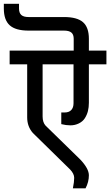

<svg xmlns="http://www.w3.org/2000/svg" viewBox="-63 -950 586 1022"><path d="M503.5 -607.7H410.1V-403.1Q410.1 -379.2 405.1 -359Q400.1 -338.8 388.8 -321Q377.5 -303.2 356.6 -293Q335.8 -282.8 312.1 -282.8Q288.4 -282.8 263.2 -289.3V-351.4H281.9Q304.1 -351.4 316.2 -364.2Q328.4 -377.1 328.4 -400.5V-607.7H163.8V-330.1Q163.8 -298.4 179.8 -281.1L364 -101.2Q410.1 -52.6 410.1 -16.9Q410.1 18.7 392.3 52.6H324.9Q331.9 18.2 331.9 -3.3Q331.9 -24.8 310.6 -47.4L112.1 -242Q81.7 -276.3 81.7 -324.9V-607.7H-11.7V-680.7H329.3V-743.7Q329.3 -766.3 316.9 -776.7Q304.5 -787.1 277.6 -787.1H89.1Q20 -787.1 -11.3 -815.4Q-42.6 -843.6 -42.6 -904.9V-929.6H38.2V-904.9Q38.2 -881.4 50.4 -870.3Q62.6 -859.3 89.1 -859.3H277.6Q347.5 -859.3 378.8 -831.9Q410.1 -804.5 410.1 -743.7V-680.7H503.5Z"/></svg>

Font: Puralecka Narrow
Style: Regular
Weight: 400
Designer: Hector Gatti, Marcela Romero, Pablo Cosgaya and Nicolas Silva
Version: Version 1.004;PS 001.004;hotconv 1.0.70;makeotf.lib2.5.58329